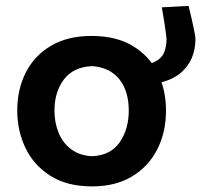

<svg xmlns="http://www.w3.org/2000/svg" viewBox="-20 -636 700 668"><path d="M301 12.5Q213 12.5 155 -24.5Q97 -61.5 68.5 -121.5Q40 -181.5 40 -251Q40 -325.5 70 -384.2Q100 -443 157.8 -477Q215.5 -511 298.5 -511Q383.5 -511 441.2 -476.5Q499 -442 528.2 -383.2Q557.5 -324.5 557.5 -251Q557.5 -176 527.2 -116.5Q497 -57 439.5 -22.2Q382 12.5 301 12.5ZM300.5 -92.5Q365.5 -95.5 396.8 -141.5Q428 -187.5 428 -251Q428 -319.5 395 -360.5Q362 -401.5 300.5 -406Q235.5 -403 202.5 -359.8Q169.5 -316.5 169.5 -251Q169.5 -209.5 184 -174Q198.5 -138.5 227.8 -116.5Q257 -94.5 300.5 -92.5ZM458 -340.5 440.5 -408Q490.5 -408 516 -419.8Q541.5 -431.5 550.5 -452.5Q559.5 -473.5 559.5 -501Q556.5 -528.5 552 -556.8Q547.5 -585 543 -610.5L636 -615.5Q641.5 -594 647 -570Q652.5 -546 656.2 -526.8Q660 -507.5 660 -501Q660 -428 610.8 -384.2Q561.5 -340.5 458 -340.5Z"/></svg>

Font: Commissioner Loud SemiBold
Style: Regular
Weight: 600
Designer: Kostas Bartsokas
Foundry: Kostas Bartsokas
Version: Version 1.000; ttfautohint (v1.8.3)